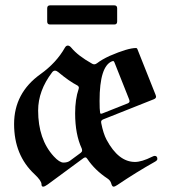

<svg xmlns="http://www.w3.org/2000/svg" viewBox="-20 -695 643 725"><path d="M33.2 0ZM158.2 -613.8V-663.6Q158.2 -674.8 168.9 -674.8H411.6Q422.4 -674.8 422.4 -663.6V-613.8Q422.4 -602.5 411.6 -602.5H168.9Q158.2 -602.5 158.2 -613.8ZM132.8 -415Q192.9 -458 225.1 -515.1Q229.5 -522.9 236.1 -522.9Q242.7 -522.9 249.5 -514.6Q274.4 -484.4 327.6 -454.6Q331.5 -452.1 336.2 -452.1Q340.8 -452.1 346.2 -456.1Q364.3 -470.2 394 -483.9Q462.9 -513.7 493.7 -513.7Q497.1 -513.7 498.5 -510.3L567.9 -335.9Q569.3 -332 569.3 -330.1Q569.3 -323.7 561 -320.3L370.6 -244.6Q361.8 -241.2 361.8 -234.9Q361.8 -232.4 362.3 -230Q370.1 -190.4 382.3 -167.5Q427.2 -83.5 489.7 -83.5Q515.1 -83.5 554.2 -103Q561 -106.4 564 -106.4Q574.2 -106.4 574.2 -94.7Q574.2 -89.4 565.4 -84.5Q493.2 -43.9 423.3 3.4Q414.1 9.8 408.7 9.8Q403.3 9.8 400.1 -2Q397 -13.7 385.7 -21Q337.9 -52.7 309.6 -95.2Q306.2 -100.6 302.5 -100.6Q298.8 -100.6 294.9 -97.7L160.2 1.5Q148.9 9.8 142.8 9.8Q136.7 9.8 136.7 1Q136.7 -12.7 109.9 -37.6Q33.2 -109.4 33.2 -226.6Q33.2 -343.8 132.8 -415ZM124 -277.8Q124 -168.9 183.1 -104.5Q204.6 -81.1 219.7 -81.1Q234.9 -81.1 244.1 -87.9L285.2 -118.2Q290 -122.1 290 -126.5Q290 -130.9 288.6 -134.3Q263.7 -188 263.7 -267.1Q263.7 -320.3 276.9 -358.9Q277.8 -361.3 277.8 -363.3Q277.8 -368.7 272.5 -372.1Q241.2 -388.2 199.7 -422.9Q193.4 -428.2 187.5 -428.2Q181.6 -428.2 176.8 -421.9Q124 -352.5 124 -277.8ZM356 -314Q356 -281.2 357.9 -270Q358.4 -265.6 361.3 -265.6Q364.3 -265.6 367.7 -267.1L462.4 -304.7Q469.2 -307.6 469.2 -313.5Q469.2 -315.9 467.8 -319.3L412.1 -459.5Q410.2 -464.4 407.5 -464.4Q404.8 -464.4 403.8 -463.9Q356 -445.8 356 -314Z"/></svg>

Font: UnifrakturMaguntia21
Style: Book
Weight: 400
Designer: j. 'mach' wust, Gerrit Ansmann, Georg Duffner, based on a font by Peter Wiegel, original typeface by Carl Albert Fahrenw
Version: Version 2017-03-19